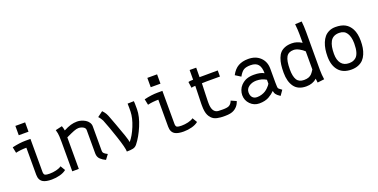

<svg xmlns="http://www.w3.org/2000/svg" viewBox="-20 -1402 4181 2123"><g transform="rotate(-20 2070.5 -340.0)"><path d="M152.8 -686.5H267.6V-576.7H152.8ZM203.6 -494.6H260.3L260.7 -102.5Q262.2 -74.7 276.9 -67.6Q291.5 -60.5 329.6 -60.5Q367.7 -60.5 406.7 -69.6Q445.8 -78.6 469.2 -96.2L502.4 -40.5Q472.7 -16.1 425.8 -3.7Q378.9 8.8 330.1 8.8Q264.2 8.8 230 -9.8Q184.6 -34.7 184.6 -100.6V-418.5Q117.7 -418.5 58.6 -404.8L44.4 -474.1Q132.8 -494.6 203.6 -494.6Z M649.4 -452.6Q696.8 -477.5 733.4 -488.3Q770 -499 809.6 -499Q832.5 -499 857.4 -491.7Q882.3 -484.4 904.5 -471.2Q926.8 -458 941.2 -436.3Q955.6 -414.6 955.6 -388.7V-103Q955.6 -92.3 958.7 -84Q961.9 -75.7 970.2 -68.8Q978.5 -62 983.6 -58.6Q988.8 -55.2 1002 -48.3Q1003.4 -47.4 1003.9 -47.1Q1004.4 -46.9 1005.4 -46.4Q1006.3 -45.9 1007.3 -45.4L966.3 9.3Q946.3 -0.5 933.8 -8.3Q921.4 -16.1 907 -29.1Q892.6 -42 885.5 -59.6Q878.4 -77.1 878.4 -99.6V-373.5Q878.4 -398.4 852.8 -412.1Q827.1 -425.8 798.8 -425.8Q776.9 -425.8 743.2 -412.8Q709.5 -399.9 649.4 -371.1V0L572.3 0.5V-344.2Q572.3 -386.7 570.6 -411.9Q568.8 -437 566.4 -449.2Q564 -461.4 556.6 -489.7L634.8 -507.8Q644 -485.4 649.4 -452.6Z M1109.9 -511.7Q1133.8 -486.3 1145.3 -465.8Q1156.7 -445.3 1167.5 -414.6Q1168.9 -410.6 1202.1 -322.3Q1235.4 -233.9 1256.3 -171.4Q1277.3 -108.9 1279.8 -86.4Q1326.7 -140.6 1364.3 -232.9Q1401.9 -325.2 1403.8 -398.9Q1404.3 -412.6 1404.3 -446.3Q1404.3 -484.9 1403.3 -493.7L1477.5 -495.6Q1480 -482.4 1480 -400.9Q1479.5 -315.4 1435.5 -210.4Q1391.6 -105.5 1335 -34.7Q1315.9 -11.2 1288.8 -4.9Q1261.7 1.5 1214.4 1.5Q1214.4 -43 1168 -182.1Q1121.6 -321.3 1085.9 -409.7Q1083 -417.5 1069.6 -436.8Q1056.2 -456.1 1046.9 -464.8Z M1705.6 -686.5H1820.3V-576.7H1705.6ZM1756.3 -494.6H1813L1813.5 -102.5Q1814.9 -74.7 1829.6 -67.6Q1844.2 -60.5 1882.3 -60.5Q1920.4 -60.5 1959.5 -69.6Q1998.5 -78.6 2022 -96.2L2055.2 -40.5Q2025.4 -16.1 1978.5 -3.7Q1931.6 8.8 1882.8 8.8Q1816.9 8.8 1782.7 -9.8Q1737.3 -34.7 1737.3 -100.6V-418.5Q1670.4 -418.5 1611.3 -404.8L1597.2 -474.1Q1685.5 -494.6 1756.3 -494.6Z M2245.6 -213.4V-193.8Q2245.6 -81.5 2317.4 -74.2Q2330.6 -72.8 2370.1 -72.8Q2424.3 -72.8 2445.3 -84.5Q2471.7 -98.6 2485.4 -135.3L2546.9 -107.9Q2546.9 -107.4 2545.2 -102.3Q2543.5 -97.2 2542.2 -94.5Q2541 -91.8 2538.6 -85.7Q2536.1 -79.6 2533.4 -75.2Q2530.8 -70.8 2526.6 -64.2Q2522.5 -57.6 2517.6 -52.2Q2512.7 -46.9 2506.6 -40.8Q2500.5 -34.7 2492.7 -28.8Q2484.9 -22.9 2476.1 -18.1Q2440.4 2.9 2371.1 2.9Q2341.3 2.9 2320.6 1.5Q2299.8 0 2277.8 -4.9Q2255.9 -9.8 2240.5 -18.6Q2225.1 -27.3 2211.2 -42.2Q2197.3 -57.1 2187 -78.6Q2168 -117.7 2168 -192.4V-213.4Q2168.9 -239.7 2170.7 -308.6Q2172.4 -377.4 2173.8 -422.4H2167Q2147 -422.4 2127 -417L2117.2 -488.3Q2132.8 -494.1 2167 -494.1H2174.3Q2174.3 -511.2 2174.6 -551.3Q2174.8 -591.3 2174.8 -608.4L2252 -607.9Q2252 -563 2251 -496.6H2310.5L2456.5 -497.6H2465.3V-425.8H2310.5Q2299.3 -425.8 2281.5 -425Q2263.7 -424.3 2252.4 -424.3Q2250 -366.7 2248 -297.1Q2246.1 -227.5 2245.6 -213.4Z M2702.1 -151.9Q2702.1 -113.8 2721.4 -92.5Q2740.7 -71.3 2774.9 -71.3Q2803.7 -71.3 2830.3 -79.8Q2856.9 -88.4 2874 -99.4Q2891.1 -110.4 2907 -126Q2922.9 -141.6 2929.2 -150.1Q2935.5 -158.7 2941.4 -168.5V-214.8Q2890.6 -246.1 2826.7 -246.1Q2774.9 -245.6 2738.5 -219.7Q2702.1 -193.8 2702.1 -151.9ZM3018.1 -155.3Q3018.1 -92.8 3024.4 -84.5Q3027.3 -80.6 3033.4 -75.7Q3039.6 -70.8 3049.1 -63.7Q3058.6 -56.6 3063 -53.2L3022.5 4.9Q3019 2 3007.6 -5.9Q2996.1 -13.7 2991.2 -18.3Q2986.3 -22.9 2978.5 -31.5Q2970.7 -40 2966.1 -51Q2961.4 -62 2959 -76.2Q2941.4 -59.1 2927 -47.9Q2912.6 -36.6 2889.6 -23.4Q2866.7 -10.3 2837.9 -3.7Q2809.1 2.9 2774.9 2.9Q2712.9 2.9 2669.4 -41.3Q2626 -85.4 2626 -147Q2626 -175.8 2637.2 -205.8Q2648.4 -235.8 2669.4 -257.3Q2702.1 -290.5 2738.8 -303.5Q2775.4 -316.4 2822.8 -316.4Q2900.9 -316.4 2941.4 -291.5Q2941.4 -361.8 2913.8 -395Q2886.2 -428.2 2824.7 -428.2Q2772.5 -428.2 2744.4 -411.6Q2716.3 -395 2687.5 -343.8L2624 -383.8Q2657.7 -447.8 2706.3 -474.9Q2754.9 -502 2823.7 -502Q2911.6 -502 2964.8 -450.7Q3018.1 -399.4 3018.1 -316.4Z M3218.3 -233.4Q3218.3 -153.8 3242.9 -112.8Q3267.6 -71.8 3327.1 -71.8Q3360.4 -71.8 3382.3 -80.3Q3404.3 -88.9 3418.7 -104.2Q3433.1 -119.6 3452.1 -149.9V-363.3Q3429.2 -385.7 3394.3 -404.8Q3359.4 -423.8 3329.1 -423.8Q3269 -423.8 3243.7 -380.4Q3218.3 -336.9 3218.3 -233.4ZM3528.8 -130.4V-117.7Q3528.8 -60.5 3537.6 -3.4L3457.5 5.9Q3452.6 -26.4 3452.1 -41Q3402.3 3.4 3327.1 3.4Q3231.4 3.4 3186.3 -58.1Q3141.1 -119.6 3141.1 -224.1Q3141.1 -276.4 3146.2 -316.2Q3151.4 -356 3164.6 -391.6Q3177.7 -427.2 3199.2 -450.2Q3220.7 -473.1 3255.1 -486.3Q3289.6 -499.5 3335.9 -499.5Q3395.5 -499.5 3451.7 -463.4V-564.5Q3451.7 -613.8 3444.3 -685.1L3522.5 -689Q3529.3 -633.3 3529.3 -562.5Z M3942.4 -105Q3985.8 -146 3985.8 -258.8Q3985.8 -258.8 3985.8 -267.6Q3984.9 -340.8 3956.5 -384.8Q3928.2 -428.7 3867.2 -428.7Q3830.1 -428.7 3804 -414.6Q3777.8 -400.4 3763.2 -373Q3748.5 -345.7 3741.9 -310.8Q3735.4 -275.9 3735.4 -229Q3735.4 -156.7 3767.1 -116.5Q3798.8 -76.2 3859.4 -76.2Q3887.2 -76.7 3905.5 -83Q3923.8 -89.4 3942.4 -105ZM3858.4 -0.5Q3760.7 -1 3709.5 -61.3Q3658.2 -121.6 3658.2 -226.6Q3658.2 -271 3664.3 -310.3Q3670.4 -349.6 3684.8 -385.5Q3699.2 -421.4 3720.9 -447.3Q3742.7 -473.1 3775.9 -488.5Q3809.1 -503.9 3850.6 -503.9Q3920.9 -503.9 3964.6 -479.7Q4008.3 -455.6 4034.7 -405.8Q4063.5 -350.1 4063.5 -265.1Q4063.5 -221.2 4057.4 -183.8Q4051.3 -146.5 4036.6 -112.1Q4022 -77.6 3999.3 -53.5Q3976.6 -29.3 3940.9 -14.9Q3905.3 -0.5 3859.4 -0.5Z"/></g></svg>

Font: Fantasque Sans Mono
Style: Regular
Weight: 400
Monospace: yes
Designer: Jany Belluz
Version: Version 1.8.0 ; ttfautohint (v1.8.2)